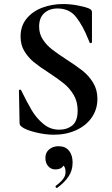

<svg xmlns="http://www.w3.org/2000/svg" viewBox="-20 -656 555 952"><path d="M311 -360Q361 -328 391 -304Q421 -280 442 -245.5Q463 -211 463 -166Q463 -114 435 -73.5Q407 -33 357.5 -10.5Q308 12 247 12Q203 12 153.5 -0.5Q104 -13 87 -28Q82 -32 79.5 -35.5Q77 -39 77 -47L74 -206V-207Q74 -211 79 -211.5Q84 -212 85 -208Q115 -147 137.5 -109Q160 -71 194.5 -42Q229 -13 273 -13Q313 -13 339 -34.5Q365 -56 365 -108Q365 -152 345.5 -185Q326 -218 298 -241Q270 -264 221 -296Q173 -327 146.5 -349Q120 -371 101 -402Q82 -433 82 -475Q82 -528 112.5 -564.5Q143 -601 191 -618.5Q239 -636 292 -636Q327 -636 363 -629.5Q399 -623 421 -614Q430 -610 433 -605.5Q436 -601 436 -594V-447Q436 -444 431 -442.5Q426 -441 425 -444L417 -463Q392 -526 358.5 -570Q325 -614 265 -614Q225 -614 199.5 -591Q174 -568 174 -524Q174 -488 192.5 -460Q211 -432 238 -411Q265 -390 311 -360ZM262 276Q258 276 256 271.5Q254 267 257 265Q279 249 292 232.5Q305 216 305 198Q305 176 296.5 167Q288 158 273 156L300 137Q302 184 254 184Q233 184 219 168Q205 152 205 127Q205 100 224 84.5Q243 69 270 69Q304 69 322 91Q340 113 340 150Q340 189 320 219Q300 249 264 275Z"/></svg>

Font: Cormorant Garamond
Style: Bold
Weight: 700
Designer: Christian Thalmann (Catharsis Fonts)
Foundry: Catharsis Fonts
Version: Version 4.000